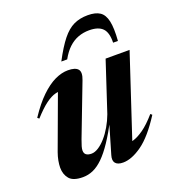

<svg xmlns="http://www.w3.org/2000/svg" viewBox="-134 -824 838 937"><g transform="rotate(-20 285.0 -355.5)"><path d="M303 -42 354 -215.5 359 -210.5Q326 -147.5 297.5 -104.8Q269 -62 242.5 -36.2Q216 -10.5 190.2 0.8Q164.5 12 137 12Q86.5 12 67 -11.2Q47.5 -34.5 47.5 -69.5Q47.5 -85.5 51.2 -105.5Q55 -125.5 62 -145L175 -451.5L197.5 -420.5Q175 -424 151.5 -418.2Q128 -412.5 99.8 -391.8Q71.5 -371 34 -329.5L25.5 -336.5Q65.5 -397 103.5 -433.5Q141.5 -470 177 -486.8Q212.5 -503.5 245 -503.5Q283.5 -503.5 297 -487.2Q310.5 -471 296 -433.5L193 -164.5Q185.5 -144.5 182 -132Q178.5 -119.5 178.5 -111Q178.5 -95.5 188.2 -88.5Q198 -81.5 215.5 -81.5Q232.5 -81.5 251.8 -93.8Q271 -106 290 -127.5Q309 -149 325.2 -177Q341.5 -205 353 -236L438 -494H562.5L413 -42L384.5 -67Q403 -65.5 427.5 -72.5Q452 -79.5 482.8 -101.2Q513.5 -123 550.5 -165.5L558.5 -158.5Q499 -65.5 444.8 -26.8Q390.5 12 345.5 12Q317.5 12 306.2 -1.8Q295 -15.5 303 -42ZM409 -651.5Q378.5 -651.5 351.8 -641.5Q325 -631.5 302.2 -610.2Q279.5 -589 260.5 -554.5H230Q264.5 -620 293.8 -656.5Q323 -693 354.8 -708Q386.5 -723 428 -723Q468 -723 490.5 -708Q513 -693 521 -656.2Q529 -619.5 524 -554.5H499Q500.5 -606.5 478.8 -629Q457 -651.5 409 -651.5Z"/></g></svg>

Font: Newsreader 60pt SemiBold
Style: Italic
Weight: 600
Italic angle: -17°
Designer: Hugues Gentile
Foundry: Production Type
Version: Version 1.003